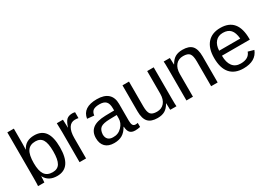

<svg xmlns="http://www.w3.org/2000/svg" viewBox="-3 -1481 3118 2248"><g transform="rotate(-30 1556.5 -357.5)"><path d="M514 -267Q514 10 320 10Q202 10 155 -82H154Q154 -78 152 -36Q150 -4 149 0H64Q67 -26 67 -109V-725H155V-518Q155 -501 153 -443H155Q201 -538 320 -538Q419 -538 466.5 -471Q514 -404 514 -267ZM422 -264Q422 -374 392.5 -422Q363 -470 297 -470Q223 -470 189 -419.5Q155 -369 155 -258Q155 -153 188.5 -104Q222 -55 296 -55Q363 -55 392.5 -104Q422 -153 422 -264Z M713 0H625V-405Q625 -460 622 -528H705Q709 -448 709 -420H711Q732 -488 759 -513Q786 -538 837 -538Q852 -538 872 -533V-453Q854 -458 826 -458Q771 -458 742 -410.5Q713 -363 713 -275Z M1091 10Q1013 10 972 -31.5Q931 -73 931 -147Q931 -230 986 -273.5Q1041 -317 1160 -320L1278 -322V-351Q1278 -415 1251 -443Q1224 -471 1165 -471Q1106 -471 1079 -451.5Q1052 -432 1047 -387L955 -396Q977 -538 1167 -538Q1266 -538 1316.5 -492.5Q1367 -447 1367 -360V-133Q1367 -92 1378 -73Q1389 -54 1416 -54Q1430 -54 1445 -58V-3Q1410 5 1377 5Q1329 5 1306.5 -20.5Q1284 -46 1281 -101H1278Q1245 -42 1200.5 -16Q1156 10 1091 10ZM1111 -56Q1181 -53 1230 -103.5Q1279 -154 1278 -217V-261L1182 -259Q1093 -257 1059.5 -232Q1026 -207 1022 -146Q1022 -103 1045 -79.5Q1068 -56 1111 -56Z M1510 -528H1598V-193Q1598 -116 1621.5 -87Q1645 -58 1707 -58Q1771 -58 1807.5 -101.5Q1844 -145 1844 -222V-528H1932V-113Q1932 -21 1935 0H1852L1850 -13Q1850 -20 1849.5 -41.5Q1849 -63 1848 -90H1846Q1816 -36 1776.5 -13Q1737 10 1677 10Q1590 10 1550 -34Q1510 -78 1510 -176Z M2492 0H2404V-335Q2404 -412 2380.5 -441Q2357 -470 2295 -470Q2231 -470 2194.5 -426.5Q2158 -383 2158 -306V0H2070V-416Q2070 -509 2067 -528H2150Q2151 -527 2151 -515Q2153 -483 2154 -438H2156Q2186 -492 2225.5 -515Q2265 -538 2325 -538Q2413 -538 2452.5 -494.5Q2492 -451 2492 -352Z M3069 -246H2692Q2692 -155 2729.5 -105.5Q2767 -56 2839 -56Q2949 -56 2977 -137L3055 -115Q3007 10 2839 10Q2721 10 2660 -60.5Q2599 -131 2599 -268Q2599 -398 2660.5 -468Q2722 -538 2836 -538Q3069 -538 3069 -257ZM2693 -313H2978Q2971 -396 2936 -434.5Q2901 -473 2834 -473Q2770 -473 2733 -430.5Q2696 -388 2693 -313Z"/></g></svg>

Font: Libra Sans
Style: Regular
Weight: 400
Foundry: Context Ltd
Version: Version 1.002